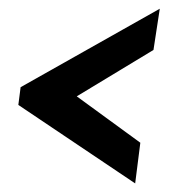

<svg xmlns="http://www.w3.org/2000/svg" viewBox="-20 -527 403 447"><path d="M28 -324 352 -506.7 337.3 -410.7 158.7 -302.7 306.7 -194.7 294.7 -100 22.7 -282.7Z"/></svg>

Font: Timmana
Style: Regular
Weight: 400
Designer: Appaji Ambarisha Darbha
Foundry: Andhrapradesh Society for Knowledge Networks
Version: Version 1.0.4; ttfautohint (v1.2.42-39fb)